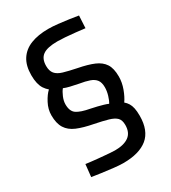

<svg xmlns="http://www.w3.org/2000/svg" viewBox="-196 -754 901 1011"><g transform="rotate(-30 255.0 -248.0)"><path d="M252 157Q227 157 192.5 153Q158 149 124.5 144.5Q91 140 67 136L75 61Q87 63 104.5 65Q122 67 141.5 69Q161 71 180 72.5Q199 74 216 75.5Q233 77 246 77Q301 77 330.5 55.5Q360 34 360 -12Q360 -42 345.5 -56.5Q331 -71 300 -80Q269 -89 219 -99Q161 -110 123 -126Q85 -142 66.5 -171.5Q48 -201 48 -250Q48 -287 66.5 -322Q85 -357 105 -375Q91 -387 81.5 -401.5Q72 -416 67 -437Q62 -458 62 -486Q62 -544 86 -581Q110 -618 154.5 -635.5Q199 -653 261 -653Q287 -653 319 -649.5Q351 -646 382.5 -641.5Q414 -637 437 -633L433 -558Q408 -561 376.5 -564.5Q345 -568 316.5 -570Q288 -572 270 -572Q208 -572 181 -552.5Q154 -533 154 -489Q154 -459 168 -442Q182 -425 212.5 -416Q243 -407 292 -397Q349 -386 385.5 -370.5Q422 -355 440 -327.5Q458 -300 458 -250Q458 -214 444.5 -177.5Q431 -141 414 -117Q426 -107 434 -94Q442 -81 446 -62.5Q450 -44 450 -16Q450 29 437 62Q424 95 399 115.5Q374 136 337 146.5Q300 157 252 157ZM342 -151Q351 -165 358.5 -190Q366 -215 366 -238Q366 -267 354 -283Q342 -299 318 -307.5Q294 -316 257 -322Q231 -327 208 -332.5Q185 -338 172 -344Q161 -331 151 -307.5Q141 -284 141 -263Q141 -221 165 -204.5Q189 -188 244 -178Q264 -174 282 -169.5Q300 -165 315.5 -160.5Q331 -156 342 -151Z"/></g></svg>

Font: Cairo Play SemiBold
Style: Regular
Weight: 600
Designer: Mohamed Gaber, Accademia di Belle Arti di Urbino
Foundry: Kief Type Foundry, Accademia di Belle Arti di Urbino
Version: Version 3.130;gftools[0.9.24]